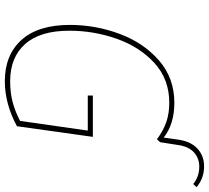

<svg xmlns="http://www.w3.org/2000/svg" viewBox="-55 -799 864 794"><g transform="rotate(90 377.0 -402.0)"><path d="M754 -783 741 -769Q711 -794 669 -794Q634 -794 609.5 -771.5Q585 -749 579 -702L568 -632L556 -619Q521 -645 485.5 -657.5Q450 -670 405 -670Q308 -670 241 -609Q174 -548 140.5 -453Q107 -358 107 -257Q107 -136 162 -74Q217 -12 316 -12Q364 -12 403 -22.5Q442 -33 480 -53L520 -333H375V-354H546L502 -40Q409 10 316 10Q207 10 145 -59Q83 -128 83 -259Q83 -365 120 -464.5Q157 -564 230 -627.5Q303 -691 405 -691Q493 -691 549 -647L557 -704Q564 -758 594 -786Q624 -814 668 -814Q717 -814 754 -783Z"/></g></svg>

Font: Fira Sans Thin
Style: Italic
Weight: 250
Italic angle: -8°
Designer: Carrois Corporate & Edenspiekermann AG
Foundry: Carrois Corporate GbR & Edenspiekermann AG
Version: Version 4.203